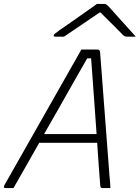

<svg xmlns="http://www.w3.org/2000/svg" viewBox="-55 -964 716 984"><path d="M14 0H-25Q-40 0 -33 -14Q66 -188 164.5 -362Q263 -536 362 -710H445Q457 -710 458 -696Q470 -539 482 -380.5Q494 -222 506 -64Q508 -48 509 -32Q510 -16 511 0H470Q460 0 459 -11Q455 -59 451 -115Q447 -171 443 -232H146Q101 -153 66 -91Q31 -29 14 0ZM392 -665Q359 -608 322 -542.5Q285 -477 246.5 -409Q208 -341 171 -277H440Q433 -373 426 -473Q419 -573 412 -665ZM442 -944H478Q486 -944 491 -940.5Q496 -937 509 -923Q519 -912 542 -886Q565 -860 592.5 -830Q620 -800 641 -776H601Q589 -776 584.5 -778Q580 -780 573 -787Q558 -802 530 -830.5Q502 -859 460 -900H456Q395 -859 351 -829Q307 -799 273 -776H230Q218 -776 220 -783Q221 -787 226.5 -791.5Q232 -796 251 -810Q267 -821 293 -839Q319 -857 348 -877.5Q377 -898 402.5 -916Q428 -934 442 -944Z"/></svg>

Font: Recursive Mn Lnr St Lt
Style: Italic
Weight: 300
Italic angle: -15°
Monospace: yes
Version: Version 1.079;hotconv 1.0.112;makeotfexe 2.5.65598; ttfautoh